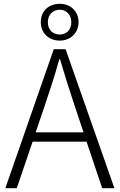

<svg xmlns="http://www.w3.org/2000/svg" viewBox="-20 -987 628 1007"><path d="M294 -774C348 -774 392 -813 392 -871C392 -930 348 -967 294 -967C236 -967 194 -930 194 -871C194 -813 236 -774 294 -774ZM294 -806C259 -806 231 -828 231 -871C231 -911 259 -936 294 -936C326 -936 354 -911 354 -871C354 -828 326 -806 294 -806ZM8 0H68L151 -244H434L516 0H580L324 -729H262ZM167 -293 212 -425C241 -511 266 -587 291 -676H295C321 -587 345 -511 374 -425L418 -293Z"/></svg>

Font: Noto Sans HK Light
Style: Regular
Weight: 300
Designer: Ryoko NISHIZUKA 西塚涼子 (kana, bopomofo & ideographs); Paul D. Hunt (Latin, Greek & Cyrillic); Sandoll Communications 산돌커뮤니
Foundry: Adobe
Version: Version 2.004;hotconv 1.0.118;makeotfexe 2.5.65603